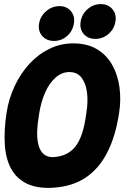

<svg xmlns="http://www.w3.org/2000/svg" viewBox="-20 -898 610 938"><path d="M562 -347Q545 -233 504 -153Q463 -73 398 -30Q333 13 241 19Q163 24 112 -0.5Q61 -25 34.5 -73.5Q8 -122 3.5 -191.5Q-1 -261 12 -347Q23 -417 52 -478.5Q81 -540 124 -586.5Q167 -633 222.5 -660Q278 -687 343 -686Q408 -685 454 -657.5Q500 -630 527.5 -582Q555 -534 563.5 -473Q572 -412 562 -347ZM168 -320Q153 -224 173 -174.5Q193 -125 249 -131Q312 -137 347.5 -181Q383 -225 398 -320L402 -347Q411 -402 405 -447Q399 -492 378 -519Q357 -546 319 -546Q282 -546 251.5 -519Q221 -492 201 -447Q181 -402 172 -347ZM244 -698Q208 -698 186.5 -722Q165 -746 171 -783Q177 -819 205.5 -843.5Q234 -868 271 -868Q306 -868 326.5 -843.5Q347 -819 341 -783Q335 -746 307.5 -722Q280 -698 244 -698ZM446 -708Q410 -708 389 -732Q368 -756 374 -793Q380 -829 408 -853.5Q436 -878 473 -878Q508 -878 529 -853.5Q550 -829 544 -793Q538 -756 510 -732Q482 -708 446 -708Z"/></svg>

Font: Winky Sans
Style: Bold Italic
Weight: 700
Italic angle: -8.97852°
Designer: Simon Atzbach
Foundry: typofactur
Version: Version 1.205